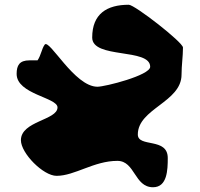

<svg xmlns="http://www.w3.org/2000/svg" viewBox="-20 -875 840 808"><path d="M138 -621H104C62 -621 50 -600 50 -564C50 -478 222 -465 222 -423C222 -369 68 -366 68 -285C68 -230 162 -135 218 -135C295 -135 375 -198 474 -198C549 -198 545 -87 624 -87C684 -87 686 -160 686 -210C686 -298 560 -253 560 -309C560 -418 744 -445 744 -561C744 -600 750 -637 750 -675C750 -697 547 -855 522 -855C430 -855 368 -817 368 -717C368 -626 612 -674 612 -594C612 -558 422 -510 390 -510C293 -510 187 -714 168 -687C155 -669 153 -643 138 -621Z"/></svg>

Font: CISF Camouflage Kit
Style: Regular
Weight: 400
Designer: Robert Jablonski, Jasper
Foundry: Cannot Into Space Fonts
Version: Version 1.27